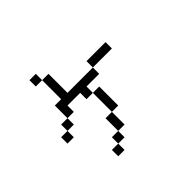

<svg xmlns="http://www.w3.org/2000/svg" viewBox="-169 -1013 1338 1338"><g transform="rotate(-45 500.0 -344.0)"><path d="M312.5 -687.5H250V-750H312.5ZM125 -312.5H187.5V-250H125ZM187.5 -375H250V-312.5H187.5ZM250 -500H312.5V-687.5H375V-500H625V-437.5H500V-375H437.5V-437.5H312.5V-375H250ZM312.5 0H375V62.5H312.5ZM375 -62.5H437.5V0H375ZM437.5 -187.5H500V-62.5H437.5ZM500 -375H562.5V-187.5H500ZM625 -562.5H812.5V-500H625Z"/></g></svg>

Font: 寒蝉点阵体 16px
Style: Regular
Weight: 400
Designer: Designed by Warren2060
Foundry: ChillType
Version: Version 1.000